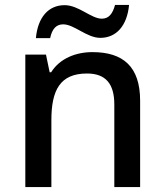

<svg xmlns="http://www.w3.org/2000/svg" viewBox="-20 -812 670 781"><path d="M126 -657H184C192 -695 209 -713 237 -713C282 -713 333 -658 388 -658C453 -658 497 -707 505 -792H448C438 -755 422 -736 394 -736C351 -736 300 -791 243 -791C178 -791 134 -743 126 -657ZM356 -600C288 -600 223 -574 188 -518H182L167 -590H83V-51H189V-323C189 -445 224 -513 334 -513C410 -513 445 -471 445 -387V-51H550V-402C550 -541 481 -600 356 -600Z"/></svg>

Font: Noto Sans Tamil UI Medium
Style: Regular
Weight: 500
Designer: Jelle Bosma - Monotype Design Team
Foundry: Monotype Imaging Inc.
Version: Version 2.004